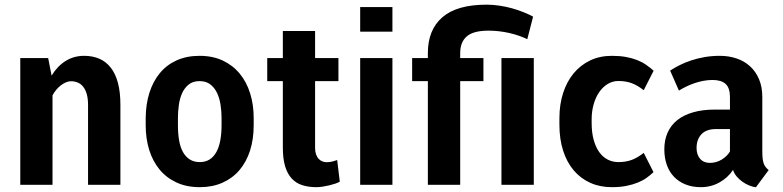

<svg xmlns="http://www.w3.org/2000/svg" viewBox="-20 -792 3355 823"><path d="M186.5 -543 201.2 -467.8Q225.1 -507.8 260.7 -530.3Q296.4 -552.7 340.3 -552.7Q377 -552.7 405.8 -540.3Q434.6 -527.8 454.8 -502Q475.1 -476.1 485.6 -436.5Q496.1 -397 496.1 -342.8V0H357.4V-342.3Q357.4 -369.6 351.8 -388.9Q346.2 -408.2 336.4 -420.4Q326.7 -432.6 313.2 -438.2Q299.8 -443.8 284.2 -443.8Q273.9 -443.8 262.9 -439.2Q252 -434.6 241.2 -426.5Q230.5 -418.5 221.2 -407.2Q211.9 -396 205.1 -383.3V0H66.9V-543Z M604.5 -286.1Q605 -345.7 620.6 -394.8Q636.2 -443.8 665.5 -479Q694.8 -514.2 737.5 -533.4Q780.3 -552.7 835.4 -552.7Q891.6 -552.7 934.8 -532.5Q978 -512.2 1007.6 -476.3Q1037.1 -440.4 1052.2 -391.8Q1067.4 -343.3 1067.4 -286.1V-255.4Q1067.4 -195.3 1051.8 -146.5Q1036.1 -97.7 1006.3 -62.7Q976.6 -27.8 933.6 -8.8Q890.6 10.3 836.4 10.3Q779.8 10.3 736.6 -9.8Q693.4 -29.8 664.1 -65.2Q634.8 -100.6 619.6 -149.2Q604.5 -197.8 604.5 -255.4ZM742.7 -255.4Q742.7 -219.2 747.8 -189.9Q752.9 -160.6 764.4 -140.1Q775.9 -119.6 793.7 -108.4Q811.5 -97.2 836.4 -97.2Q860.8 -97.2 878.4 -108.4Q896 -119.6 907.5 -140.4Q918.9 -161.1 924.3 -190.2Q929.7 -219.2 929.7 -255.4V-286.1Q929.7 -314.9 925.3 -343.3Q920.9 -371.6 910.2 -394Q899.4 -416.5 881.3 -430.4Q863.3 -444.3 835.4 -444.3Q807.1 -444.3 789.1 -429.9Q771 -415.5 760.7 -392.8Q750.5 -370.1 746.6 -341.8Q742.7 -313.5 742.7 -286.1Z M1192.4 -659.2H1330.6V-543H1430.7V-444.3H1330.6V-158.2Q1330.6 -142.1 1334.7 -130.4Q1338.9 -118.7 1345.7 -111.3Q1352.5 -104 1361.6 -100.3Q1370.6 -96.7 1380.4 -96.7Q1394 -96.7 1406.2 -100.1Q1418.5 -103.5 1425.3 -106L1436.5 -13.2Q1428.7 -8.8 1416.5 -4.6Q1404.3 -0.5 1390.6 2.7Q1377 5.9 1362.8 8.1Q1348.6 10.3 1336.9 10.3Q1301.8 10.3 1274.9 1.5Q1248 -7.3 1229.7 -27.6Q1211.4 -47.9 1201.9 -80.1Q1192.4 -112.3 1192.4 -159.2V-444.3H1125.5V-543H1192.4Z M1662.1 -761.7V-656.2H1523.9V-761.7ZM1662.1 -543V0H1523.9V-543Z M2268.1 -543V0H2129.4V-543ZM1952.6 0H1814V-444.3H1746.6V-543H1814V-564.5Q1814 -664.1 1876.2 -718Q1938.5 -772 2065.9 -772Q2093.3 -772 2120.8 -767.8Q2148.4 -763.7 2174.1 -756.6Q2199.7 -749.5 2222.9 -740.2Q2246.1 -731 2265.1 -720.7L2240.2 -624Q2224.1 -631.8 2204.6 -638.7Q2185.1 -645.5 2163.6 -650.4Q2142.1 -655.3 2119.4 -658Q2096.7 -660.6 2074.2 -660.6Q2009.3 -660.6 1981 -636.2Q1952.6 -611.8 1952.6 -564.5V-543H2052.2V-444.3H1952.6Z M2630.9 -97.2Q2663.1 -97.2 2688.2 -106.7Q2713.4 -116.2 2739.3 -136.7L2781.2 -54.2Q2768.1 -41.5 2751.7 -29.8Q2735.4 -18.1 2713.6 -9.3Q2691.9 -0.5 2664.6 4.9Q2637.2 10.3 2602.5 10.3Q2551.3 10.3 2509.8 -8.5Q2468.3 -27.3 2439 -62Q2409.7 -96.7 2393.8 -146.2Q2377.9 -195.8 2377.9 -257.3V-285.6Q2377.9 -344.2 2393.8 -393.3Q2409.7 -442.4 2439 -477.8Q2468.3 -513.2 2509.8 -533Q2551.3 -552.7 2602.5 -552.7Q2636.2 -552.7 2662.8 -547.9Q2689.5 -543 2710.7 -534.7Q2731.9 -526.4 2749.3 -514.4Q2766.6 -502.4 2781.7 -488.8L2739.3 -405.3Q2713.4 -425.8 2688.2 -435.3Q2663.1 -444.8 2630.9 -444.8Q2606 -444.8 2585 -432.1Q2564 -419.4 2548.6 -397.2Q2533.2 -375 2524.7 -345Q2516.1 -314.9 2516.1 -280.8V-264.2Q2516.1 -224.1 2524.7 -192.9Q2533.2 -161.6 2548.3 -140.4Q2563.5 -119.1 2584.5 -108.2Q2605.5 -97.2 2630.9 -97.2Z M3022.5 -93.8Q3050.3 -93.8 3073.5 -107.9Q3096.7 -122.1 3108.9 -142.6V-238.8H3049.3Q3007.8 -238.8 2986.8 -216.6Q2965.8 -194.3 2965.8 -157.7Q2965.8 -128.9 2981 -111.3Q2996.1 -93.8 3022.5 -93.8ZM3274.9 -63 3220.2 10.7Q3207 9.3 3191.9 3.2Q3176.8 -2.9 3162.8 -12.7Q3148.9 -22.5 3137.9 -35.4Q3127 -48.3 3122.1 -63.5Q3099.6 -29.8 3063.5 -9.8Q3027.3 10.3 2984.4 10.3Q2947.3 10.3 2918.2 -1.5Q2889.2 -13.2 2868.9 -34.4Q2848.6 -55.7 2838.1 -85.7Q2827.6 -115.7 2827.6 -151.9Q2827.6 -191.9 2841.6 -223.4Q2855.5 -254.9 2882.8 -276.9Q2910.2 -298.8 2950.7 -310.5Q2991.2 -322.3 3044.4 -322.3H3108.9V-376Q3108.9 -415.5 3090.1 -432.4Q3071.3 -449.2 3034.2 -449.2Q3013.7 -449.2 2993.9 -445.3Q2974.1 -441.4 2955.8 -435.1Q2937.5 -428.7 2921.1 -420.7Q2904.8 -412.6 2890.1 -403.8L2852.5 -489.3Q2870.1 -501 2892.8 -512.5Q2915.5 -523.9 2942.6 -533Q2969.7 -542 3000.7 -547.4Q3031.7 -552.7 3065.9 -552.7Q3104 -552.7 3137.2 -541.5Q3170.4 -530.3 3195.1 -507.8Q3219.7 -485.4 3233.6 -452.4Q3247.6 -419.4 3247.6 -376V-145.5Q3247.6 -127.4 3248.8 -115Q3250 -102.5 3252.9 -93.3Q3255.9 -84 3261.2 -76.9Q3266.6 -69.8 3274.9 -63Z"/></svg>

Font: Ufes Sans
Style: Bold
Weight: 700
Designer: Ricardo Esteves & Filipe Motta
Foundry: ProDesignUfes - Ricardo Esteves, Filipe Motta (This is a derivative work, based on Roboto family, by Christian Robertson
Version: Version 2.0